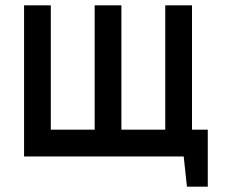

<svg xmlns="http://www.w3.org/2000/svg" viewBox="-20 -585 867 718"><path d="M698 -100H757V113H679L667 0H70V-565H170V-100H334V-565H434V-100H598V-565H698Z"/></svg>

Font: MB Grotesk
Style: Regular
Weight: 400
Designer: Nawras Khrais
Foundry: Nawras Khrais
Version: Version 1.000;PS 001.000;hotconv 1.0.88;makeotf.lib2.5.64775